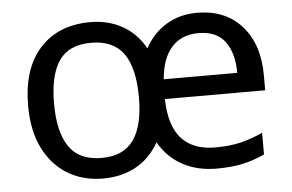

<svg xmlns="http://www.w3.org/2000/svg" viewBox="-44 -607 1034 679"><g transform="rotate(-5 473.0 -267.5)"><path d="M677 -545Q778 -545 836 -479.5Q894 -414 894 -304V-251H538Q540 -155 581.5 -110Q623 -65 700 -65Q753 -65 791.5 -74.5Q830 -84 870 -102V-25Q830 -7 791 1.5Q752 10 699 10Q631 10 579 -18Q527 -46 495 -101Q464 -46 413 -18Q362 10 296 10Q226 10 171.5 -22.5Q117 -55 85.5 -117.5Q54 -180 54 -269Q54 -401 119.5 -473Q185 -545 299 -545Q362 -545 412 -517Q462 -489 492 -435Q521 -488 568.5 -516.5Q616 -545 677 -545ZM295 -472Q216 -472 181 -421Q146 -370 146 -269Q146 -168 182 -115.5Q218 -63 297 -63Q375 -63 411 -114Q447 -165 447 -265Q447 -369 410.5 -420.5Q374 -472 295 -472ZM676 -473Q616 -473 581 -434Q546 -395 540 -321H801Q801 -390 771 -431.5Q741 -473 676 -473Z"/></g></svg>

Font: Noto Sans Adlam Unjoined
Style: Regular
Weight: 400
Designer: Mark Jamra, Neil Patel
Foundry: JamraPatel LLC
Version: Version 3.001